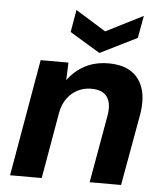

<svg xmlns="http://www.w3.org/2000/svg" viewBox="-53 -799 733 846"><g transform="rotate(5 313.5 -375.5)"><path d="M23 0 113 -517H236L233 -439Q263 -481 308.5 -505Q354 -529 413 -529Q476 -529 514.5 -503Q553 -477 567.5 -429Q582 -381 570 -313L514 0H375L428 -300Q437 -353 417 -382Q397 -411 346 -411Q315 -411 287.5 -397.5Q260 -384 240.5 -357.5Q221 -331 214 -293L163 0ZM549 -751 531 -652 368 -571 234 -652 251 -751 385 -668Z"/></g></svg>

Font: DM Sans 11pt ExtraBold
Style: Italic
Weight: 800
Italic angle: -10°
Version: Version 4.004;gftools[0.9.30]